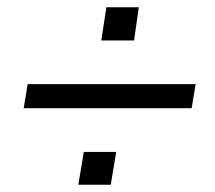

<svg xmlns="http://www.w3.org/2000/svg" viewBox="-20 -549 589 527"><path d="M45 -252 56 -318H517L506 -252ZM195 -42 210 -132H299L284 -42ZM258 -438 272 -529H361L348 -438Z"/></svg>

Font: Nunito Sans 10pt SemiCondensed Medium
Style: Italic
Weight: 500
Width: 4
Italic angle: -9°
Designer: Vernon Adams
Foundry: Vernon Adams
Version: Version 3.101;gftools[0.9.27]